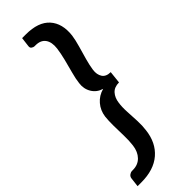

<svg xmlns="http://www.w3.org/2000/svg" viewBox="-304 -785 950 950"><g transform="rotate(-45 171.0 -310.0)"><path d="M141 -771Q228 -771 268 -726.5Q308 -682 299 -605Q295 -577 285 -542.5Q275 -508 265.5 -474Q256 -440 252 -412Q248 -382 261 -362Q274 -342 306 -342L299 -277Q266 -277 248.5 -257.5Q231 -238 227 -207Q223 -180 225 -146Q227 -112 228.5 -78Q230 -44 226 -15Q217 63 166 107Q115 151 27 151H1L7 101Q9 90 18 84Q27 78 34 78H41Q77 78 99.5 55Q122 32 127 -7Q131 -38 130 -73.5Q129 -109 128.5 -144Q128 -179 131 -206Q136 -244 160 -272Q184 -300 221 -310Q187 -320 169.5 -349Q152 -378 157 -414Q160 -441 169.5 -475.5Q179 -510 188 -546Q197 -582 201 -612Q206 -653 189.5 -676Q173 -699 137 -699H130Q123 -699 115 -704.5Q107 -710 109 -722L115 -771Z"/></g></svg>

Font: Aleo SemiBold
Style: Italic
Weight: 600
Italic angle: -7°
Designer: Alessio Laiso
Foundry: Alessio Laiso
Version: Version 2.001;gftools[0.9.29]